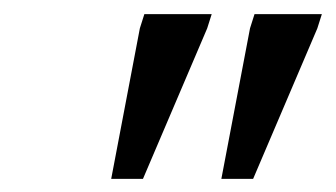

<svg xmlns="http://www.w3.org/2000/svg" viewBox="-20 -712 486 278"><path d="M141 -453 182.5 -671 189 -691.5H286.5L280 -671L187 -453ZM300.5 -453 342 -671 348.5 -691.5H446L439.5 -671L346.5 -453Z"/></svg>

Font: Newsreader 11pt
Style: Italic
Weight: 400
Italic angle: -17°
Version: Version 1.003